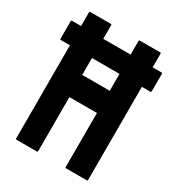

<svg xmlns="http://www.w3.org/2000/svg" viewBox="-181 -801 833 906"><g transform="rotate(30 235.5 -348.0)"><path d="M45 0Q41 0 41 -4V-512H-9Q-13 -512 -13 -516V-613Q-13 -617 -9 -617H41V-692Q41 -696 45 -696H158Q162 -696 162 -692V-617H311V-692Q311 -696 315 -696H427Q431 -696 431 -692V-617H480Q484 -617 484 -613V-516Q484 -512 480 -512H433V-4Q433 0 429 0H315Q311 0 311 -4V-299H161V-4Q161 0 157 0ZM161 -420H311V-512H161Z"/></g></svg>

Font: AL Dynamic
Style: Regular
Weight: 400
Version: Version 1.000; ttfautohint (v1.8.2) -l 8 -r 50 -G 200 -x 14 